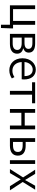

<svg xmlns="http://www.w3.org/2000/svg" viewBox="1642 -2236 786 4111"><g transform="rotate(90 2035.5 -181.0)"><path d="M510 192H580L588 -16V-67H511V-540H429V-67H176V-540H94V0H510Z M706 0H919C1044 0 1130 -47 1130 -154C1130 -233 1078 -270 1017 -284V-288C1072 -304 1107 -342 1107 -404C1107 -501 1029 -540 910 -540H706ZM786 -312V-481H901C990 -481 1027 -450 1027 -396C1027 -344 989 -312 895 -312ZM786 -59V-252H902C999 -252 1050 -217 1050 -159C1050 -95 1003 -59 909 -59Z M1485 13C1559 13 1614 -12 1660 -41L1631 -97C1590 -69 1548 -53 1494 -53C1386 -53 1314 -132 1309 -252H1678C1681 -266 1682 -283 1682 -301C1682 -457 1604 -554 1469 -554C1345 -554 1228 -445 1228 -269C1228 -92 1342 13 1485 13ZM1308 -312C1319 -423 1390 -488 1470 -488C1558 -488 1610 -427 1610 -312Z M1926 0H2007V-474H2192V-540H1742V-474H1926Z M2314 0H2396V-245H2668V0H2749V-540H2668V-317H2396V-540H2314Z M2938 0H3101C3229 0 3313 -53 3313 -170C3313 -285 3229 -337 3101 -337H3020V-540H2938ZM3020 -66V-273H3091C3187 -273 3234 -242 3234 -170C3234 -98 3187 -66 3091 -66ZM3410 0H3491V-540H3410Z M3600 0H3686L3763 -131C3782 -164 3800 -197 3819 -228H3824C3845 -197 3866 -164 3884 -131L3967 0H4056L3877 -274L4042 -540H3957L3887 -417C3870 -387 3854 -358 3837 -327H3833C3814 -358 3795 -387 3778 -417L3703 -540H3614L3779 -282Z"/></g></svg>

Font: Noto Sans JP DemiLight
Style: Regular
Weight: 350
Designer: Ryoko NISHIZUKA 西塚涼子 (kana, bopomofo & ideographs); Paul D. Hunt (Latin, Greek & Cyrillic); Sandoll Communications 산돌커뮤니
Foundry: Adobe
Version: Version 2.004;hotconv 1.0.118;makeotfexe 2.5.65603